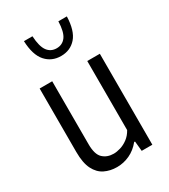

<svg xmlns="http://www.w3.org/2000/svg" viewBox="-196 -889 874 992"><g transform="rotate(-30 241.0 -393.0)"><path d="M203.7 9.3Q163 9.3 130.3 -6.8Q97.6 -22.8 78.4 -60.6Q59.3 -98.5 59.3 -164V-542.6H134.2V-167.2Q134.2 -106 159.3 -82.7Q184.3 -59.3 223.2 -59.3Q241.5 -59.3 263.9 -66.1Q286.3 -72.8 307.5 -88.5Q328.7 -104.1 343.4 -130.5V-542.6H418.4V0H354.9L349.1 -59H344Q315.9 -24.5 279.5 -7.6Q243 9.3 203.7 9.3ZM240.1 -632.3Q184.7 -632.3 149.7 -671.7Q114.6 -711.2 111.3 -795H162Q165.6 -732.1 185.6 -705.2Q205.5 -678.4 240.1 -678.4Q274.7 -678.4 294.7 -705.2Q314.7 -732.1 316.7 -795H367.3Q364.6 -710.8 330.2 -671.6Q295.8 -632.3 240.1 -632.3Z"/></g></svg>

Font: Encode Sans Condensed Thin
Style: Regular
Weight: 100
Width: 3
Designer: Multiple Designers
Foundry: Impallari Type
Version: Version 3.002